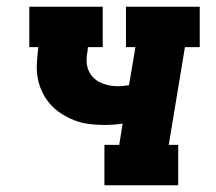

<svg xmlns="http://www.w3.org/2000/svg" viewBox="-20 -550 640 570"><path d="M290 0V-120H334L344 -183Q331 -181 317 -180Q303 -179 290 -179Q266 -179 243.5 -182Q221 -185 200.5 -193Q180 -201 161.5 -213Q143 -225 129 -241Q115 -257 105.5 -276.5Q96 -296 92 -318.5Q88 -341 89.5 -364Q91 -387 94 -410H67V-530H285V-410H241L240 -399Q237 -385 237 -371Q237 -357 241.5 -344.5Q246 -332 255 -322Q264 -312 276 -306Q288 -300 301.5 -297Q315 -294 329 -294Q337 -294 346 -295Q355 -296 363 -297L382 -410H354V-530H573V-410H529L481 -120H509V0Z"/></svg>

Font: Iosevka Slab HvExObl
Style: Regular
Weight: 900
Width: 7
Italic angle: -9°
Monospace: yes
Designer: Belleve Invis
Foundry: Belleve Invis
Version: Version 11.1.1; ttfautohint (v1.8.3)